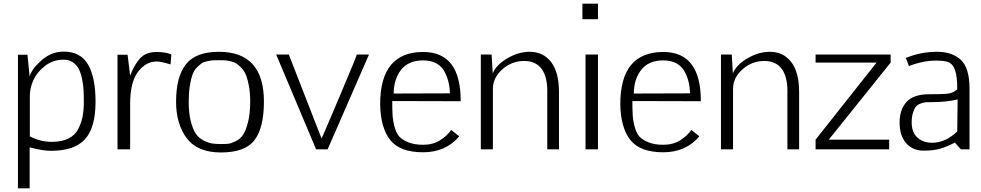

<svg xmlns="http://www.w3.org/2000/svg" viewBox="-20 -816 5360 1049"><path d="M328 -490Q270 -490 226 -456Q182 -422 162.5 -378.5Q143 -335 143 -294V-71Q200 -41 264 -41Q318 -41 354.5 -59.5Q391 -78 408 -112Q425 -146 431.5 -180.5Q438 -215 438 -260Q438 -297 436.5 -325Q435 -353 428 -386Q421 -419 410 -440Q399 -461 378 -475.5Q357 -490 328 -490ZM142 -11V213H78V-517H130L142 -397Q150 -435 204.5 -484.5Q259 -534 328 -534Q420 -534 461 -463.5Q502 -393 502 -260Q502 -119 444.5 -55.5Q387 8 258 8Q213 8 142 -11Z M691 0H622V-517H677L691 -403Q715 -465 746.5 -498.5Q778 -532 836 -532Q882 -532 916 -519L912 -464Q860 -480 836 -480Q777 -480 734 -423.5Q691 -367 691 -248Z M1011 -261Q1011 -198 1022.5 -153Q1034 -108 1050.5 -84.5Q1067 -61 1093 -48Q1119 -35 1139 -32Q1159 -29 1187 -29Q1212 -29 1227 -30.5Q1242 -32 1267.5 -44.5Q1293 -57 1308 -79.5Q1323 -102 1335 -148.5Q1347 -195 1347 -261Q1347 -307 1340.5 -343.5Q1334 -380 1325 -403.5Q1316 -427 1300.5 -443.5Q1285 -460 1272 -468.5Q1259 -477 1239 -481.5Q1219 -486 1207.5 -486.5Q1196 -487 1176 -487Q1155 -487 1145 -486.5Q1135 -486 1114 -482Q1093 -478 1081.5 -470Q1070 -462 1054.5 -446Q1039 -430 1031 -406.5Q1023 -383 1017 -346Q1011 -309 1011 -261ZM1176 -533Q1422 -533 1422 -261Q1422 -118 1370.5 -50.5Q1319 17 1187 17Q1059 17 1000.5 -60.5Q942 -138 942 -261Q942 -397 996 -465Q1050 -533 1176 -533Z M1489 -518H1558L1737 -59Q1738 -59 1835 -288Q1932 -517 1929 -518H1996L1770 0H1707Z M2131 -305 2438 -306Q2437 -376 2405 -431Q2370 -486 2292 -486Q2211 -486 2171 -434Q2131 -382 2131 -305ZM2292 -25Q2346 -25 2385 -50Q2424 -75 2445 -106Q2458 -96 2468 -88Q2478 -80 2482 -76.5Q2486 -73 2489 -71Q2415 16 2292 16Q2165 16 2112 -51Q2059 -118 2057 -247Q2057 -532 2292 -532Q2498 -532 2497 -263L2123 -264Q2123 -215 2125 -184.5Q2127 -154 2136.5 -120Q2146 -86 2163.5 -68Q2181 -50 2213.5 -37.5Q2246 -25 2292 -25Z M2970 0V-320Q2970 -399 2938 -441Q2906 -483 2844 -483Q2776 -483 2724.5 -437Q2673 -391 2673 -331V0H2607V-518H2666L2672 -415Q2691 -462 2752 -497.5Q2813 -533 2874 -533Q2948 -533 2991 -477Q3034 -421 3034 -313V0Z M3247 -711H3162V-796H3247ZM3179 0V-518H3247V0Z M3443 -305 3750 -306Q3749 -376 3717 -431Q3682 -486 3604 -486Q3523 -486 3483 -434Q3443 -382 3443 -305ZM3604 -25Q3658 -25 3697 -50Q3736 -75 3757 -106Q3770 -96 3780 -88Q3790 -80 3794 -76.5Q3798 -73 3801 -71Q3727 16 3604 16Q3477 16 3424 -51Q3371 -118 3369 -247Q3369 -532 3604 -532Q3810 -532 3809 -263L3435 -264Q3435 -215 3437 -184.5Q3439 -154 3448.5 -120Q3458 -86 3475.5 -68Q3493 -50 3525.5 -37.5Q3558 -25 3604 -25Z M4282 0V-320Q4282 -399 4250 -441Q4218 -483 4156 -483Q4088 -483 4036.5 -437Q3985 -391 3985 -331V0H3919V-518H3978L3984 -415Q4003 -462 4064 -497.5Q4125 -533 4186 -533Q4260 -533 4303 -477Q4346 -421 4346 -313V0Z M4508 -53H4838V0H4436V-53L4769 -474H4436V-518H4846V-474Z M5210 -98 5212 -273Q5152 -258 5070 -258Q5050 -258 5039.5 -257.5Q5029 -257 5011.5 -251Q4994 -245 4985 -234.5Q4976 -224 4968.5 -201.5Q4961 -179 4961 -147Q4961 -92 4992.5 -64Q5024 -36 5074 -36Q5145 -36 5210 -98ZM5277 -331V0H5230L5197 -37Q5154 -15 5118 -4Q5082 7 5026 7Q4967 7 4931 -33.5Q4895 -74 4895 -148Q4895 -216 4932.5 -258.5Q4970 -301 5056 -301Q5138 -301 5163.5 -305Q5189 -309 5210 -328Q5210 -399 5198 -432.5Q5186 -466 5164 -475.5Q5142 -485 5094 -485Q5023 -485 4946 -455Q4933 -491 4929 -499Q5009 -533 5100 -533Q5182 -533 5229.5 -489Q5277 -445 5277 -331Z"/></svg>

Font: Afta sans
Style: Regular
Weight: 400
Designer: par.qink
Foundry: Oriol Esparraguera Font
Version: Version 1.000